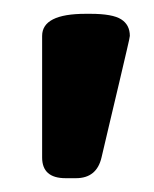

<svg xmlns="http://www.w3.org/2000/svg" viewBox="-20 -722 223 278"><path d="M111 -702Q143 -702 155.5 -694Q168 -686 168 -670Q168 -668 163.5 -649Q159 -630 152.5 -602Q146 -574 139 -545Q132 -516 127 -494Q120 -464 90 -464H75Q41 -464 41 -494V-670Q41 -702 104 -702Z"/></svg>

Font: Asap VF Beta
Style: Italic
Weight: 400
Italic angle: -6°
Designer: Pablo Cosgaya
Foundry: Pablo Cosgaya
Version: Version 1.007